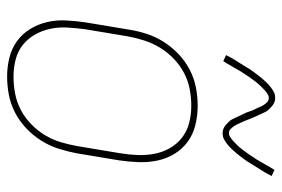

<svg xmlns="http://www.w3.org/2000/svg" viewBox="-147 -639 794 540"><g transform="rotate(90 250.0 -369.0)"><path d="M195 8Q168 8 142 1.5Q116 -5 95.5 -20Q75 -35 61.5 -57Q48 -79 42 -105Q36 -131 37.5 -158.5Q39 -186 43 -213L63 -333Q67 -359 75 -384Q83 -409 97.5 -432Q112 -455 132 -474Q152 -493 176 -505.5Q200 -518 226 -523Q252 -528 278 -528Q305 -528 331.5 -521.5Q358 -515 378.5 -500Q399 -485 412.5 -463Q426 -441 431.5 -415Q437 -389 436 -361.5Q435 -334 431 -307L411 -187Q406 -161 398 -136Q390 -111 375.5 -88Q361 -65 341 -46Q321 -27 297 -14.5Q273 -2 247 3Q221 8 195 8ZM196 -10Q219 -10 243 -14.5Q267 -19 289 -30.5Q311 -42 329.5 -60Q348 -78 360.5 -99Q373 -120 380 -143.5Q387 -167 391 -190L411 -310Q415 -334 416 -358.5Q417 -383 412.5 -406.5Q408 -430 396.5 -450Q385 -470 367 -484Q349 -498 325.5 -504Q302 -510 277 -510Q254 -510 230.5 -505.5Q207 -501 185 -489.5Q163 -478 144.5 -460Q126 -442 113.5 -421Q101 -400 93.5 -376.5Q86 -353 82 -330L62 -210Q59 -186 57.5 -161.5Q56 -137 61 -113.5Q66 -90 77.5 -70Q89 -50 106.5 -36Q124 -22 147.5 -16Q171 -10 196 -10ZM354 -598Q348 -598 342 -600.5Q336 -603 331.5 -607Q327 -611 322.5 -615.5Q318 -620 315.5 -625Q313 -630 310.5 -635.5Q308 -641 305.5 -646.5Q303 -652 300 -657.5Q297 -663 295 -669.5Q293 -676 290.5 -682Q288 -688 285 -693.5Q282 -699 280.5 -703.5Q279 -708 275 -714Q271 -720 266.5 -724Q262 -728 256 -728Q251 -728 249 -727Q247 -726 243 -723.5Q239 -721 234.5 -717Q230 -713 224 -707Q218 -701 216 -698.5Q214 -696 211.5 -693Q209 -690 206.5 -686.5Q204 -683 201.5 -679.5Q199 -676 196 -672Q193 -668 190.5 -663.5Q188 -659 184.5 -654.5Q181 -650 178.5 -645Q176 -640 172.5 -634.5Q169 -629 166 -623.5Q163 -618 159.5 -612Q156 -606 152 -600L135 -608Q141 -620 147 -630Q153 -640 159 -649Q165 -658 169.5 -666Q174 -674 179.5 -681.5Q185 -689 189.5 -695Q194 -701 198.5 -706.5Q203 -712 210.5 -720Q218 -728 226 -734Q234 -740 240.5 -743Q247 -746 256 -746Q262 -746 268 -743.5Q274 -741 278.5 -737Q283 -733 287.5 -728.5Q292 -724 294.5 -719Q297 -714 299.5 -708.5Q302 -703 304.5 -697.5Q307 -692 309.5 -686.5Q312 -681 314.5 -674.5Q317 -668 319.5 -662Q322 -656 324.5 -650.5Q327 -645 329 -640.5Q331 -636 335 -630Q339 -624 343.5 -620Q348 -616 354 -616Q359 -616 361 -617Q363 -618 367 -620.5Q371 -623 375.5 -627Q380 -631 386 -637Q392 -643 394 -645.5Q396 -648 398.5 -651Q401 -654 403.5 -657.5Q406 -661 408.5 -664.5Q411 -668 414 -672Q417 -676 419.5 -680.5Q422 -685 425.5 -689.5Q429 -694 431.5 -699Q434 -704 437.5 -709.5Q441 -715 444 -720.5Q447 -726 450.5 -732Q454 -738 458 -744L475 -736Q469 -724 463 -714Q457 -704 451 -695Q445 -686 440.5 -678Q436 -670 430.5 -662.5Q425 -655 420.5 -649Q416 -643 411.5 -637.5Q407 -632 399.5 -624Q392 -616 384 -610Q376 -604 369.5 -601Q363 -598 354 -598Z"/></g></svg>

Font: Iosevka Thin
Style: Italic
Weight: 100
Italic angle: -9°
Monospace: yes
Designer: Belleve Invis
Foundry: Belleve Invis
Version: Version 32.5.0; ttfautohint (v1.8.4)